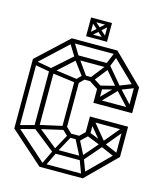

<svg xmlns="http://www.w3.org/2000/svg" viewBox="-108 -792 724 870"><g transform="rotate(15 254.0 -357.0)"><path d="M363 0 346 -13 485 -151 501 -137ZM160 0 5 -138 20 -153 175 -15ZM22 -140 16 -157 99 -179 105 -162ZM160 0V-19H363V0ZM182 -6 166 -15 203 -92 219 -83ZM5 -138V-464H26V-138ZM204 -76 90 -166 105 -181 217 -91ZM103 -162 97 -180 228 -209 234 -192ZM204 -76V-95H339V-76ZM217 -81 203 -92 251 -180 265 -169ZM90 -166V-440H112V-166ZM353 -11 323 -91 340 -101 370 -21ZM246 -166 211 -199 227 -214 261 -181ZM245 -163V-182H301V-163ZM97 -427 14 -442 20 -459 103 -444ZM327 -83 285 -165 300 -176 342 -94ZM213 -199V-422H234V-199ZM339 -76 324 -87 399 -174 414 -163ZM305 -160 290 -175 331 -214 346 -199ZM225 -409 97 -426 103 -444 232 -426ZM322 -201V-279H344V-201ZM20 -449 5 -464 151 -600 166 -585ZM322 -259V-279H501V-259ZM106 -427 91 -442 191 -531 204 -516ZM402 -164 321 -196 327 -214 408 -182ZM408 -163 330 -257 344 -270 422 -176ZM414 -163 400 -176 478 -270 492 -257ZM480 -129 404 -162 410 -182 486 -149ZM228 -407 213 -422 244 -453 259 -438ZM480 -136V-279H501V-136ZM247 -435 183 -521 200 -533 262 -446ZM321 -343V-420H343V-343ZM244 -434V-453H290V-434ZM190 -512 144 -587 163 -594 205 -525ZM327 -404 275 -438 290 -453 343 -420ZM322 -343V-363H502V-343ZM345 -352 329 -363 404 -440 420 -430ZM189 -513V-533H345V-513ZM294 -439 278 -450 337 -525 353 -514ZM331 -409 325 -425 412 -447 418 -431ZM151 -581V-600H365V-581ZM482 -350 403 -435 418 -446 497 -361ZM402 -436 338 -511 347 -530 418 -446ZM346 -511 328 -521 358 -594 376 -586ZM416 -429 409 -447 476 -473 483 -455ZM481 -344V-465H503V-344ZM488 -449 349 -584 365 -600 503 -464ZM213 -626V-641H307V-626ZM226 -629 215 -640 254 -675 262 -661ZM211 -626V-714H227V-626ZM252 -662V-678H268V-662ZM293 -626V-714H309V-626ZM217 -699V-714H307V-699ZM226 -711 262 -679 254 -665 215 -700ZM294 -629 258 -661 266 -675 305 -640ZM294 -711 305 -700 266 -665 258 -679Z"/></g></svg>

Font: Octagon Variable
Style: Regular
Weight: 400
Designer: Alexander Royter, Emma Schmalisch, Felix Willnauer, Friederike Temme, Greta Wachholz, Jason Tsiakas, Julia Baskal, Julia
Foundry: Type Design @ HAW Hamburg
Version: Version 1.000